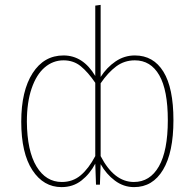

<svg xmlns="http://www.w3.org/2000/svg" viewBox="-20 -756 797 786"><path d="M690 -264Q690 -132 647.5 -61Q605 10 529 10Q486 10 450.5 -16.5Q415 -43 392 -84L389 0H373L370 -86Q348 -44 313.5 -17Q279 10 232 10Q158 10 112.5 -59.5Q67 -129 67 -258Q67 -384 113.5 -456.5Q160 -529 240 -529Q320 -529 370 -445V-733L392 -736V-441Q417 -480 453 -504.5Q489 -529 532 -529Q608 -529 649 -462.5Q690 -396 690 -264ZM370 -117V-417Q340 -461 310.5 -485Q281 -509 240 -509Q197 -509 163 -480Q129 -451 109.5 -394Q90 -337 90 -258Q91 -138 129.5 -74.5Q168 -11 233 -11Q278 -11 310.5 -38.5Q343 -66 370 -117ZM667 -264Q667 -387 632 -448Q597 -509 532 -509Q489 -509 455.5 -484Q422 -459 392 -415V-117Q447 -11 528 -11Q594 -11 630.5 -75Q667 -139 667 -264Z"/></svg>

Font: Fira Sans Condensed Thin
Style: Regular
Weight: 250
Width: 3
Designer: Carrois Corporate & Edenspiekermann AG
Foundry: Carrois Corporate GbR & Edenspiekermann AG
Version: Version 4.203